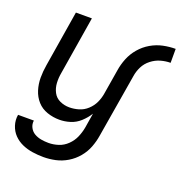

<svg xmlns="http://www.w3.org/2000/svg" viewBox="-133 -644 914 971"><g transform="rotate(20 324.0 -158.5)"><path d="M206 213Q238 213 270.5 206Q303 199 333 181Q363 163 385.5 136Q408 109 420 77.5Q432 46 437 14L494 -327Q498 -354 510.5 -379Q523 -404 546 -422Q569 -440 595.5 -447.5Q622 -455 648 -455V-530Q615 -530 581.5 -523Q548 -516 517 -498Q486 -480 462.5 -452.5Q439 -425 426 -392.5Q413 -360 408 -327L386 -194Q382 -169 371 -145Q360 -121 339.5 -102Q319 -83 293.5 -75.5Q268 -68 243 -68Q216 -68 192 -79Q168 -90 156 -113Q144 -136 142.5 -163Q141 -190 146 -217L197 -530H111L62 -229Q56 -194 56 -160Q56 -126 66 -94Q76 -62 97.5 -38Q119 -14 151 -3Q183 8 217 8Q246 8 275 -1Q304 -10 327.5 -31.5Q351 -53 367 -79L354 1Q349 28 338 53.5Q327 79 306 99.5Q285 120 258.5 128.5Q232 137 206 137Q185 137 165.5 133.5Q146 130 129.5 120.5Q113 111 104 93.5Q95 76 98 56H13Q8 85 17 113Q26 141 45.5 161Q65 181 91 192.5Q117 204 146.5 208.5Q176 213 206 213Z"/></g></svg>

Font: Iosevka Sparkle
Style: Italic
Weight: 400
Italic angle: -9°
Designer: Belleve Invis
Foundry: Belleve Invis
Version: Version 4.5.0; ttfautohint (v1.8.3)